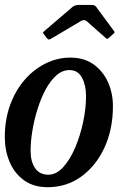

<svg xmlns="http://www.w3.org/2000/svg" viewBox="-22 -770 528 800"><path d="M-2 -198.5Q-2 -271 20 -331.8Q42 -392.5 80.2 -436.8Q118.5 -481 167.8 -505.5Q217 -530 271 -530Q328 -530 367.5 -502Q407 -474 427.8 -428Q448.5 -382 448.5 -328Q448.5 -231 413 -154.5Q377.5 -78 316.2 -34Q255 10 177 10Q117.5 10 77.5 -19.2Q37.5 -48.5 17.8 -96Q-2 -143.5 -2 -198.5ZM105.5 -141Q105.5 -96 124.5 -69Q143.5 -42 179.5 -42Q213 -42 241.8 -74Q270.5 -106 291.8 -156.2Q313 -206.5 324.8 -263.2Q336.5 -320 336.5 -369.5Q336.5 -414 319.8 -446Q303 -478 267.5 -478Q238 -478 213 -456Q188 -434 168.2 -397.2Q148.5 -360.5 134.5 -316Q120.5 -271.5 113 -225.8Q105.5 -180 105.5 -141ZM173 -611.5 161.5 -626.5Q156.5 -632.5 157.2 -634.5Q158 -636.5 164.5 -642L280 -741Q290 -749.5 308 -749.5H357.5Q367.5 -749.5 371.5 -747.5Q375.5 -745.5 379 -741L453 -640.5Q455.5 -636.5 455.2 -634.8Q455 -633 450.5 -629L433 -613.5Q426 -607.5 424 -608Q422 -608.5 417 -613L339.5 -681.5Q328.5 -691 314.5 -682L190.5 -608.5Q184 -604.5 180.2 -605.5Q176.5 -606.5 173 -611.5Z"/></svg>

Font: Besley* Narrow Medium
Style: Italic
Weight: 500
Width: 4
Italic angle: -13°
Designer: Owen Earl
Foundry: indestructible type*
Version: Version 3.000; ttfautohint (v1.8.3)